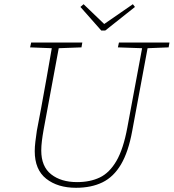

<svg xmlns="http://www.w3.org/2000/svg" viewBox="-20 -878 825 912"><path d="M341 14Q254 14 199.5 -29Q145 -72 145 -160Q145 -180 148 -205Q151 -230 155 -257L175 -362Q188 -434 201 -506Q214 -578 226 -649L123 -653L128 -676H371L367 -653L259 -649L187 -261Q182 -233 179 -208.5Q176 -184 176 -163Q176 -87 223 -50Q270 -13 346 -13Q408 -13 454 -35Q500 -57 533 -113.5Q566 -170 585 -273L655 -649L540 -653L545 -676H785L781 -653L681 -649L608 -256Q590 -157 555 -97.5Q520 -38 467 -12Q414 14 341 14ZM377 -858 475 -764 611 -858 621 -845 480 -733H461L362 -845Z"/></svg>

Font: Source Serif 4 SmText ExtraLight
Style: Italic
Weight: 200
Italic angle: -12°
Designer: Frank Grießhammer
Foundry: Adobe
Version: Version 4.005;hotconv 1.1.0;makeotfexe 2.6.0